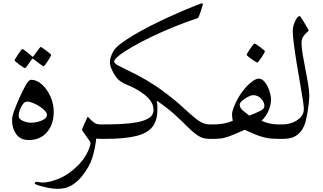

<svg xmlns="http://www.w3.org/2000/svg" viewBox="-20 -849 1973 1174"><path d="M308.6 -165Q308.6 -89.8 267.6 -41.3Q226.6 7.3 155.3 7.3Q105 7.3 79.3 -28.6Q53.7 -64.5 53.7 -116.2Q53.7 -136.7 66.4 -171.4Q79.1 -206.1 98.6 -250.5Q118.2 -293.9 137 -327.6Q155.8 -361.3 169.9 -361.3Q204.1 -361.3 235.8 -333Q267.6 -304.7 288.1 -259.8Q308.6 -214.8 308.6 -165ZM267.1 -146.5Q267.1 -158.2 254.2 -172.1Q241.2 -186 221.4 -198.7Q201.7 -211.4 180.9 -219.7Q160.2 -228 145 -228Q132.3 -228 120.6 -213.1Q108.9 -198.2 101.6 -177.7Q94.2 -157.2 94.2 -139.6Q94.2 -121.1 119.9 -109.9Q145.5 -98.6 171.4 -98.6Q189.5 -98.6 211.9 -104.2Q234.4 -109.9 250.7 -120.6Q267.1 -131.3 267.1 -146.5ZM293 -513.2Q293 -510.7 286.9 -499.8Q280.8 -488.8 272.2 -475.6Q263.7 -462.4 256.3 -452.9Q249 -443.4 246.1 -443.4Q244.6 -443.4 235.6 -449.7Q226.6 -456.1 215.1 -464.6Q203.6 -473.1 195.1 -480Q186.5 -486.8 185.5 -487.3Q182.6 -489.7 180.2 -489.7Q177.7 -489.7 175.3 -487.3Q174.3 -486.3 165 -472.7Q155.8 -459 145.8 -445.6Q135.7 -432.1 132.8 -432.1Q130.9 -432.1 120.8 -438.5Q110.8 -444.8 98.9 -453.6Q86.9 -462.4 78.1 -470Q69.3 -477.5 69.3 -480Q69.3 -482.9 75.9 -493.7Q82.5 -504.4 91.1 -517.3Q99.6 -530.3 106.9 -539.8Q114.3 -549.3 115.7 -549.3Q120.1 -549.3 133.8 -539.1Q147.5 -528.8 160.2 -518.3Q172.9 -507.8 173.8 -506.3Q178.2 -502 180.2 -502Q183.1 -502 186.5 -507.3Q187.5 -508.8 197 -522.2Q206.5 -535.6 216.6 -548.8Q226.6 -562 228.5 -562Q231 -562 241 -555.2Q251 -548.3 263.2 -539.3Q275.4 -530.3 284.2 -522.5Q293 -514.6 293 -513.2Z M655.8 -44.4Q655.8 -27.8 649.7 -13.9Q643.6 0 616.7 0H590.3Q585.4 0 580.3 -0.7Q575.2 -1.5 568.4 -1.5Q562 58.6 544.2 116Q526.4 173.3 478 232.4Q451.2 264.6 416.3 285.2Q381.3 305.7 332 305.7Q305.7 305.7 272.7 299.1Q239.7 292.5 215.8 284.7Q191.9 276.9 191.9 272.5Q191.9 268.6 195.8 265.6Q199.7 262.7 203.1 262.7Q205.6 262.7 218.5 264.9Q231.4 267.1 240.7 267.1Q282.2 267.1 340.8 243.2Q399.4 219.2 456.1 163.1Q486.8 131.8 503.7 102.8Q520.5 73.7 527.1 52.7Q533.7 31.7 533.7 26.4Q533.7 22 525.9 10Q518.1 -2 507.6 -16.1Q497.1 -30.3 489.3 -41.7Q481.4 -53.2 481.4 -56.6Q481.4 -59.1 489 -75.9Q496.6 -92.8 504.6 -110.6Q512.7 -128.4 514.6 -133.3H519Q533.2 -117.2 550.5 -102.8Q567.9 -88.4 590.3 -88.4H616.7Q643.6 -88.4 649.7 -74.7Q655.8 -61 655.8 -44.4Z M1324.7 -44.4Q1324.7 -27.8 1318.6 -13.9Q1312.5 0 1285.6 0H1258.8Q1221.7 0 1193.1 -18.1Q1164.6 -36.1 1132.6 -68.1Q1100.6 -100.1 1054.9 -142.6Q1009.3 -185.1 938 -233.9Q941.4 -221.7 941.9 -204.8Q942.4 -188 942.4 -178.2Q942.4 -114.7 913.6 -75.4Q884.8 -36.1 815.4 -18.1Q746.1 0 625 0H599.1Q572.3 0 566.2 -13.9Q560.1 -27.8 560.1 -44.4Q560.1 -61 566.2 -74.7Q572.3 -88.4 599.1 -88.4H625Q674.3 -88.4 726.1 -91.1Q777.8 -93.8 821.5 -102.1Q865.2 -110.4 892.1 -128.2Q918.9 -146 918.9 -175.8Q918.9 -206.1 901.6 -230.7Q884.3 -255.4 857.4 -275.1Q830.6 -294.9 801.3 -310.1Q774.4 -324.2 751.7 -332.8Q729 -341.3 706.1 -359.9Q696.3 -368.2 683.3 -387.5Q670.4 -406.7 661.1 -429.2Q651.9 -451.7 651.9 -470.2Q651.9 -488.3 664.6 -519Q677.2 -549.8 710 -575.7Q746.1 -604 796.1 -633.8Q846.2 -663.6 902.1 -691.9Q958 -720.2 1012 -744.9Q1065.9 -769.5 1110.6 -788.3Q1155.3 -807.1 1183.6 -817.9Q1211.9 -828.6 1214.8 -828.6Q1220.7 -828.6 1220.7 -824.2Q1220.7 -822.3 1216.8 -809.1Q1212.9 -795.9 1207.5 -779.8Q1202.1 -763.7 1197.3 -751.5Q1192.4 -739.3 1189.9 -738.3Q1120.1 -715.8 1047.9 -686.5Q975.6 -657.2 909.4 -625.5Q843.3 -593.8 791 -563.7Q738.8 -533.7 708.5 -509.8Q678.2 -485.8 678.2 -473.1Q678.2 -461.9 700.9 -449.5Q723.6 -437 755.4 -421.9Q814.9 -394.5 873.8 -359.9Q932.6 -325.2 977.1 -291.5Q1048.3 -239.3 1097.9 -192.9Q1147.5 -146.5 1185.3 -117.4Q1223.1 -88.4 1258.8 -88.4H1285.6Q1312.5 -88.4 1318.6 -74.7Q1324.7 -61 1324.7 -44.4Z M1742.7 -44.4Q1742.7 -27.8 1736.3 -13.9Q1730 0 1703.6 0H1677.2Q1637.2 0 1605.7 -6.6Q1574.2 -13.2 1543.9 -25.6Q1513.7 -38.1 1476.1 -55.2Q1435.5 -38.1 1407.2 -25.6Q1378.9 -13.2 1353 -6.6Q1327.1 0 1293.5 0H1267.6Q1240.7 0 1234.6 -13.9Q1228.5 -27.8 1228.5 -44.4Q1228.5 -61 1234.6 -74.7Q1240.7 -88.4 1267.6 -88.4H1293.5Q1319.3 -88.4 1349.4 -94Q1379.4 -99.6 1403.3 -110.4Q1401.4 -118.2 1400.1 -129.4Q1398.9 -140.6 1398.9 -149.9Q1398.9 -164.6 1408 -189.7Q1417 -214.8 1432.6 -243.4Q1448.2 -272 1468.3 -297.4Q1493.7 -329.6 1519.5 -348.9Q1545.4 -368.2 1561 -368.2Q1578.6 -368.2 1592.8 -354.2Q1606.9 -340.3 1616.7 -319.8Q1626.5 -299.3 1631.8 -278.1Q1637.2 -256.8 1637.2 -242.2Q1637.2 -209 1622.6 -173.3Q1607.9 -137.7 1579.1 -110.4Q1628.9 -88.4 1677.2 -88.4H1703.6Q1730 -88.4 1736.3 -74.7Q1742.7 -61 1742.7 -44.4ZM1596.7 -200.2Q1596.7 -224.6 1576.7 -245.8Q1556.6 -267.1 1527.8 -267.1Q1516.1 -267.1 1496.6 -257.1Q1477.1 -247.1 1461.4 -233.6Q1445.8 -220.2 1445.8 -209Q1445.8 -189.5 1465.1 -173.3Q1484.4 -157.2 1503.9 -142.1Q1541.5 -156.2 1569.1 -169.7Q1596.7 -183.1 1596.7 -200.2ZM1600.1 -535.6Q1600.1 -533.2 1594 -522.2Q1587.9 -511.2 1579.3 -498.3Q1570.8 -485.4 1563 -475.8Q1555.2 -466.3 1552.2 -466.3Q1550.8 -466.3 1540.8 -472.7Q1530.8 -479 1518.6 -487.5Q1506.3 -496.1 1497.3 -503.7Q1488.3 -511.2 1488.3 -513.7Q1488.3 -516.6 1494.6 -527.3Q1501 -538.1 1509.8 -551Q1518.6 -564 1526.1 -573.5Q1533.7 -583 1535.6 -583Q1538.6 -583 1548.8 -576.4Q1559.1 -569.8 1570.8 -561Q1582.5 -552.2 1591.3 -544.7Q1600.1 -537.1 1600.1 -535.6Z M1871.1 -262.7Q1871.1 -241.2 1867.2 -210.2Q1863.3 -179.2 1859.9 -158.7Q1856.4 -138.7 1850.1 -111.8Q1843.8 -85 1829.1 -59.3Q1814.5 -33.7 1786.6 -16.8Q1758.8 0 1712.4 0H1686.5Q1659.7 0 1653.6 -13.9Q1647.5 -27.8 1647.5 -44.4Q1647.5 -61 1653.6 -74.7Q1659.7 -88.4 1686.5 -88.4H1712.4Q1738.3 -88.4 1767.6 -99.1Q1796.9 -109.9 1817.4 -131.1Q1837.9 -152.3 1837.9 -182.6Q1837.9 -198.7 1831.1 -242.4Q1824.2 -286.1 1814 -344.5Q1803.7 -402.8 1793.7 -464.4Q1783.7 -525.9 1776.9 -579.1Q1770 -632.3 1770 -664.1Q1770 -678.2 1776.4 -698.7Q1782.7 -719.2 1793 -735.1Q1803.2 -751 1814 -751Q1814.9 -751 1823.2 -738.3Q1831.5 -725.6 1841.8 -708.5Q1852.1 -691.4 1859.9 -677.7Q1867.7 -664.1 1867.7 -662.6Q1867.7 -660.6 1856.7 -651.4Q1845.7 -642.1 1834.7 -626Q1823.7 -609.9 1823.7 -586.9Q1823.7 -558.6 1830.8 -516.1Q1837.9 -473.6 1847.4 -426.5Q1856.9 -379.4 1864 -336.2Q1871.1 -293 1871.1 -262.7Z"/></svg>

Font: Scheherazade New Rohingya
Style: Regular
Weight: 400
Designer: SIL International
Foundry: SIL International
Version: Version 3.000 ; LngRng